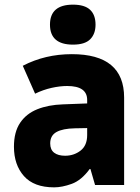

<svg xmlns="http://www.w3.org/2000/svg" viewBox="-20 -796 603 826"><path d="M213 10Q126 10 83 -38.5Q40 -87 40 -165Q40 -228 66.5 -267.5Q93 -307 140.5 -326Q188 -345 250 -347L355 -351V-366Q355 -426 269 -426Q238 -426 202 -418Q166 -410 131 -393L78 -513Q174 -563 289 -563Q514 -563 514 -376V0H389L369 -69H366Q330 -20 288.5 -5Q247 10 213 10ZM260 -126Q298 -126 326.5 -148Q355 -170 355 -215V-245L302 -244Q250 -243 223 -228Q196 -213 196 -179Q196 -152 213 -139Q230 -126 260 -126ZM294 -604Q195 -604 195 -690Q195 -776 294 -776Q344 -776 367.5 -754Q391 -732 391 -690Q391 -650 368 -627Q345 -604 294 -604Z"/></svg>

Font: Noto Sans Mono SemiCondensed Black
Style: Regular
Weight: 900
Width: 4
Designer: Monotype Design Team
Foundry: Monotype Imaging Inc.
Version: Version 2.014; ttfautohint (v1.8.4.7-5d5b)